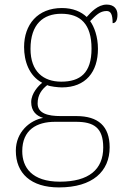

<svg xmlns="http://www.w3.org/2000/svg" viewBox="-20 -577 550 837"><path d="M237 240C384 240 458 170 458 65C458 -27 408 -71 313 -71H244C190 -71 144 -82 144 -126C144 -164 163 -188 186 -206C196 -200 234 -196 250 -196C354 -196 407 -264 407 -364C407 -417 391 -460 373 -485C398 -510 415 -529 445 -529C463 -529 471 -514 471 -476C485 -476 492 -490 492 -513C492 -537 478 -557 445 -557C406 -557 376 -523 358 -503C334 -526 298 -542 250 -542C144 -542 85 -470 85 -372C85 -311 106 -247 164 -216C148 -204 116 -170 116 -132C116 -93 138 -72 168 -63C111 -53 49 -2 49 80C49 179 115 240 237 240ZM247 -221C169 -221 113 -265 113 -364C113 -472 169 -517 247 -517C331 -517 379 -472 379 -365C379 -258 329 -221 247 -221ZM241 215C118 215 77 152 77 82C77 -11 140 -46 220 -46H311C388 -46 430 -21 430 66C430 162 367 215 241 215Z"/></svg>

Font: Noto Serif Sinhala Thin
Style: Regular
Weight: 100
Designer: Jelle Bosma - Monotype Design Team
Foundry: Monotype Imaging Inc.
Version: Version 2.007